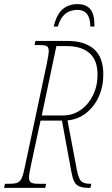

<svg xmlns="http://www.w3.org/2000/svg" viewBox="-43 -913 545 933"><path d="M-19 -20H4Q30 -20 43 -26Q56 -32 63.5 -49.5Q71 -67 79 -108L185 -606Q194 -653 194 -663Q194 -682 185.5 -688Q177 -694 148 -694H125L129 -714H287Q367 -714 413 -675Q459 -636 459 -551Q459 -492 436.5 -442.5Q414 -393 374 -362.5Q334 -332 285 -328L330 -90Q338 -47 350.5 -33.5Q363 -20 394 -20H401L396 0H391Q359 0 342 -7.5Q325 -15 317 -32Q309 -49 303 -82L258 -327H154L107 -108Q98 -69 98 -51Q98 -32 108 -26Q118 -20 144 -20H181L177 0H-23ZM264 -352Q310 -352 348 -378Q386 -404 408.5 -449.5Q431 -495 431 -550Q431 -621 391.5 -655Q352 -689 283 -689H231L160 -352ZM334 -893Q376 -893 396.5 -867.5Q417 -842 416 -784H396Q395 -865 333 -865Q261 -865 238 -784H218Q232 -843 261 -868Q290 -893 334 -893Z"/></svg>

Font: Noto Serif CondThin
Style: Italic
Weight: 250
Width: 3
Italic angle: -12°
Designer: Monotype Design Team
Foundry: Monotype Imaging Inc.
Version: Version 1.001